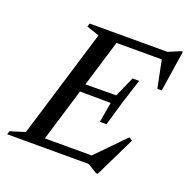

<svg xmlns="http://www.w3.org/2000/svg" viewBox="-153 -825 959 980"><g transform="rotate(20 326.5 -335.0)"><path d="M242.5 -633.5 174 -656.5 179.5 -675H356L151 0H-23L-17 -18.5L63 -43.5ZM585.5 -641.5 611 -629H282.5L298 -675H601.5L667 -702.5H676L642 -480H618ZM471 31.5 420 0H91.5L106.5 -46H456L408 -34L568.5 -198.5L587 -187.5L480.5 31.5ZM436 -221.5H400L419 -331L195 -332.5L208 -375.5L432.5 -377L481 -486.5H517L474.5 -354Z"/></g></svg>

Font: Newsreader 24pt Medium
Style: Italic
Weight: 500
Italic angle: -17°
Designer: Hugues Gentile
Foundry: Production Type
Version: Version 1.003